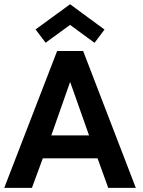

<svg xmlns="http://www.w3.org/2000/svg" viewBox="-20 -906 688 926"><path d="M255.5 -660H381L635 0H502L450.5 -142.5H186.5L134 0H0.5ZM227.5 -253H409.5L319 -509H317.5ZM200 -700 151.5 -764 318 -885.5 484 -763.5 436 -699.5 318 -786Z"/></svg>

Font: League Spartan Thin SemiBold
Style: Regular
Weight: 600
Version: Version 2.002